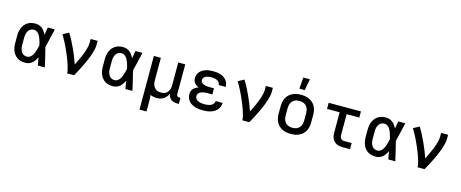

<svg xmlns="http://www.w3.org/2000/svg" viewBox="-48 -1540 6096 2540"><g transform="rotate(15 3000.0 -270.5)"><path d="M266 8Q238 8 210.5 2.5Q183 -3 159 -17.5Q135 -32 117 -54Q99 -76 88.5 -101.5Q78 -127 73.5 -154.5Q69 -182 69 -210V-310Q69 -338 73.5 -365.5Q78 -393 88.5 -418.5Q99 -444 117 -466Q135 -488 159 -502.5Q183 -517 210.5 -522.5Q238 -528 266 -528Q290 -528 313.5 -519.5Q337 -511 356 -495.5Q375 -480 389.5 -459.5Q404 -439 415 -417Q419 -443 423.5 -468.5Q428 -494 433 -520H529Q513 -456 499 -391.5Q485 -327 468 -263Q486 -198 500.5 -132Q515 -66 531 0H435Q430 -27 425 -53.5Q420 -80 416 -107Q405 -84 391 -63.5Q377 -43 358 -26.5Q339 -10 315 -1Q291 8 266 8ZM266 -76Q286 -76 303 -87Q320 -98 332 -114Q344 -130 352 -148.5Q360 -167 366 -186Q372 -205 377 -224.5Q382 -244 386 -263Q382 -282 377 -301Q372 -320 365.5 -338.5Q359 -357 351 -374.5Q343 -392 331 -407.5Q319 -423 302 -433.5Q285 -444 266 -444Q250 -444 234.5 -439.5Q219 -435 207 -425Q195 -415 186.5 -401Q178 -387 173 -372Q168 -357 166.5 -341.5Q165 -326 165 -310V-210Q165 -194 166.5 -178.5Q168 -163 173 -148Q178 -133 186.5 -119Q195 -105 207 -95Q219 -85 234.5 -80.5Q250 -76 266 -76Z M836 0Q836 -26 829.5 -51.5Q823 -77 815.5 -102.5Q808 -128 799 -152.5Q790 -177 780.5 -201.5Q771 -226 760.5 -250Q750 -274 739.5 -298Q729 -322 717.5 -345.5Q706 -369 694 -392.5Q682 -416 669 -438.5Q656 -461 642 -484L724 -528Q752 -483 776.5 -435.5Q801 -388 823.5 -339Q846 -290 866 -240.5Q886 -191 903 -140Q916 -166 929 -192.5Q942 -219 954 -245.5Q966 -272 977 -299Q988 -326 997 -354Q1006 -382 1012.5 -410.5Q1019 -439 1019 -468V-520H1115V-468Q1115 -436 1108 -405Q1101 -374 1091.5 -344Q1082 -314 1070.5 -284.5Q1059 -255 1046 -226Q1033 -197 1019.5 -168.5Q1006 -140 991.5 -111.5Q977 -83 962 -55.5Q947 -28 931 0Z M1466 8Q1438 8 1410.5 2.5Q1383 -3 1359 -17.5Q1335 -32 1317 -54Q1299 -76 1288.5 -101.5Q1278 -127 1273.5 -154.5Q1269 -182 1269 -210V-310Q1269 -338 1273.5 -365.5Q1278 -393 1288.5 -418.5Q1299 -444 1317 -466Q1335 -488 1359 -502.5Q1383 -517 1410.5 -522.5Q1438 -528 1466 -528Q1490 -528 1513.5 -519.5Q1537 -511 1556 -495.5Q1575 -480 1589.5 -459.5Q1604 -439 1615 -417Q1619 -443 1623.5 -468.5Q1628 -494 1633 -520H1729Q1713 -456 1699 -391.5Q1685 -327 1668 -263Q1686 -198 1700.5 -132Q1715 -66 1731 0H1635Q1630 -27 1625 -53.5Q1620 -80 1616 -107Q1605 -84 1591 -63.5Q1577 -43 1558 -26.5Q1539 -10 1515 -1Q1491 8 1466 8ZM1466 -76Q1486 -76 1503 -87Q1520 -98 1532 -114Q1544 -130 1552 -148.5Q1560 -167 1566 -186Q1572 -205 1577 -224.5Q1582 -244 1586 -263Q1582 -282 1577 -301Q1572 -320 1565.5 -338.5Q1559 -357 1551 -374.5Q1543 -392 1531 -407.5Q1519 -423 1502 -433.5Q1485 -444 1466 -444Q1450 -444 1434.5 -439.5Q1419 -435 1407 -425Q1395 -415 1386.5 -401Q1378 -387 1373 -372Q1368 -357 1366.5 -341.5Q1365 -326 1365 -310V-210Q1365 -194 1366.5 -178.5Q1368 -163 1373 -148Q1378 -133 1386.5 -119Q1395 -105 1407 -95Q1419 -85 1434.5 -80.5Q1450 -76 1466 -76Z M1885 215V-520H1981V-210Q1981 -193 1983.5 -176Q1986 -159 1992.5 -143.5Q1999 -128 2009.5 -114.5Q2020 -101 2034.5 -92Q2049 -83 2066 -79.5Q2083 -76 2100 -76Q2117 -76 2134 -79.5Q2151 -83 2165.5 -92Q2180 -101 2190.5 -114.5Q2201 -128 2207.5 -143.5Q2214 -159 2216.5 -176Q2219 -193 2219 -210V-520H2315V-111Q2315 -104 2317 -97Q2319 -90 2324 -85Q2329 -80 2336 -78Q2343 -76 2350 -76H2368V8H2350Q2327 8 2304 3Q2281 -2 2262.5 -15.5Q2244 -29 2232.5 -50Q2221 -71 2219 -94Q2210 -71 2194.5 -51Q2179 -31 2158 -17Q2137 -3 2112 2.5Q2087 8 2063 8Q2040 8 2018.5 3.5Q1997 -1 1977 -11Q1979 18 1980 48Q1981 78 1981 107V215Z M2698 8Q2671 8 2645 5.5Q2619 3 2594 -4.5Q2569 -12 2546 -24.5Q2523 -37 2505.5 -56.5Q2488 -76 2478.5 -101Q2469 -126 2469 -152Q2469 -173 2475 -193Q2481 -213 2495 -228Q2509 -243 2526.5 -253.5Q2544 -264 2563 -271Q2547 -278 2532 -288Q2517 -298 2506 -312Q2495 -326 2490 -343.5Q2485 -361 2485 -378Q2485 -403 2493.5 -426Q2502 -449 2518.5 -467Q2535 -485 2556.5 -497Q2578 -509 2601 -516Q2624 -523 2648.5 -525.5Q2673 -528 2697 -528Q2722 -528 2746.5 -525.5Q2771 -523 2794.5 -515.5Q2818 -508 2839 -495Q2860 -482 2876 -463Q2892 -444 2900.5 -420.5Q2909 -397 2909 -372V-370H2813V-371Q2813 -390 2801 -406Q2789 -422 2772 -430Q2755 -438 2735.5 -441Q2716 -444 2697 -444Q2685 -444 2672.5 -443Q2660 -442 2648 -439.5Q2636 -437 2624 -432.5Q2612 -428 2602.5 -420Q2593 -412 2587 -401Q2581 -390 2581 -377Q2581 -365 2587 -353.5Q2593 -342 2603.5 -334.5Q2614 -327 2626 -323Q2638 -319 2650 -316.5Q2662 -314 2674.5 -313Q2687 -312 2700 -312H2764V-228H2700Q2686 -228 2671.5 -227.5Q2657 -227 2643 -224Q2629 -221 2615.5 -216Q2602 -211 2590.5 -202.5Q2579 -194 2572 -181Q2565 -168 2565 -153Q2565 -139 2571.5 -126Q2578 -113 2589 -104Q2600 -95 2613.5 -89.5Q2627 -84 2641 -81Q2655 -78 2669 -77Q2683 -76 2698 -76Q2712 -76 2726 -77Q2740 -78 2754 -81.5Q2768 -85 2781 -90.5Q2794 -96 2805 -105.5Q2816 -115 2822.5 -128Q2829 -141 2829 -155H2925Q2925 -128 2915.5 -103.5Q2906 -79 2888.5 -59Q2871 -39 2848.5 -26Q2826 -13 2801 -5.5Q2776 2 2750 5Q2724 8 2698 8Z M3236 0Q3236 -26 3229.5 -51.5Q3223 -77 3215.5 -102.5Q3208 -128 3199 -152.5Q3190 -177 3180.5 -201.5Q3171 -226 3160.5 -250Q3150 -274 3139.5 -298Q3129 -322 3117.5 -345.5Q3106 -369 3094 -392.5Q3082 -416 3069 -438.5Q3056 -461 3042 -484L3124 -528Q3152 -483 3176.5 -435.5Q3201 -388 3223.5 -339Q3246 -290 3266 -240.5Q3286 -191 3303 -140Q3316 -166 3329 -192.5Q3342 -219 3354 -245.5Q3366 -272 3377 -299Q3388 -326 3397 -354Q3406 -382 3412.5 -410.5Q3419 -439 3419 -468V-520H3515V-468Q3515 -436 3508 -405Q3501 -374 3491.5 -344Q3482 -314 3470.5 -284.5Q3459 -255 3446 -226Q3433 -197 3419.5 -168.5Q3406 -140 3391.5 -111.5Q3377 -83 3362 -55.5Q3347 -28 3331 0Z M3900 8Q3870 8 3841 3Q3812 -2 3785 -15Q3758 -28 3736.5 -48.5Q3715 -69 3701.5 -95.5Q3688 -122 3682.5 -151Q3677 -180 3677 -210V-310Q3677 -340 3682.5 -369Q3688 -398 3701.5 -424.5Q3715 -451 3736.5 -471.5Q3758 -492 3785 -505Q3812 -518 3841 -523Q3870 -528 3900 -528Q3930 -528 3959 -523Q3988 -518 4015 -505Q4042 -492 4063.5 -471.5Q4085 -451 4098.5 -424.5Q4112 -398 4117.5 -369Q4123 -340 4123 -310V-210Q4123 -180 4117.5 -151Q4112 -122 4098.5 -95.5Q4085 -69 4063.5 -48.5Q4042 -28 4015 -15Q3988 -2 3959 3Q3930 8 3900 8ZM3900 -76Q3918 -76 3935 -79.5Q3952 -83 3967.5 -91.5Q3983 -100 3995 -113Q4007 -126 4014 -142Q4021 -158 4024 -175Q4027 -192 4027 -210V-310Q4027 -328 4024 -345Q4021 -362 4014 -378Q4007 -394 3995 -407Q3983 -420 3967.5 -428.5Q3952 -437 3935 -440.5Q3918 -444 3900 -444Q3882 -444 3865 -440.5Q3848 -437 3832.5 -428.5Q3817 -420 3805 -407Q3793 -394 3786 -378Q3779 -362 3776 -345Q3773 -328 3773 -310V-210Q3773 -192 3776 -175Q3779 -158 3786 -142Q3793 -126 3805 -113Q3817 -100 3832.5 -91.5Q3848 -83 3865 -79.5Q3882 -76 3900 -76ZM3856 -600 3869 -756H3959L3930 -600Z M4607 0Q4586 0 4565.5 -3.5Q4545 -7 4526 -16Q4507 -25 4492.5 -40Q4478 -55 4468.5 -74Q4459 -93 4455.5 -113.5Q4452 -134 4452 -155V-436H4279V-520H4721V-436H4548V-155Q4548 -142 4550.5 -128.5Q4553 -115 4561 -104.5Q4569 -94 4581.5 -89Q4594 -84 4607 -84H4711V0Z M5066 8Q5038 8 5010.5 2.5Q4983 -3 4959 -17.5Q4935 -32 4917 -54Q4899 -76 4888.5 -101.5Q4878 -127 4873.5 -154.5Q4869 -182 4869 -210V-310Q4869 -338 4873.5 -365.5Q4878 -393 4888.5 -418.5Q4899 -444 4917 -466Q4935 -488 4959 -502.5Q4983 -517 5010.5 -522.5Q5038 -528 5066 -528Q5090 -528 5113.5 -519.5Q5137 -511 5156 -495.5Q5175 -480 5189.5 -459.5Q5204 -439 5215 -417Q5219 -443 5223.5 -468.5Q5228 -494 5233 -520H5329Q5313 -456 5299 -391.5Q5285 -327 5268 -263Q5286 -198 5300.5 -132Q5315 -66 5331 0H5235Q5230 -27 5225 -53.5Q5220 -80 5216 -107Q5205 -84 5191 -63.5Q5177 -43 5158 -26.5Q5139 -10 5115 -1Q5091 8 5066 8ZM5066 -76Q5086 -76 5103 -87Q5120 -98 5132 -114Q5144 -130 5152 -148.5Q5160 -167 5166 -186Q5172 -205 5177 -224.5Q5182 -244 5186 -263Q5182 -282 5177 -301Q5172 -320 5165.5 -338.5Q5159 -357 5151 -374.5Q5143 -392 5131 -407.5Q5119 -423 5102 -433.5Q5085 -444 5066 -444Q5050 -444 5034.5 -439.5Q5019 -435 5007 -425Q4995 -415 4986.5 -401Q4978 -387 4973 -372Q4968 -357 4966.5 -341.5Q4965 -326 4965 -310V-210Q4965 -194 4966.5 -178.5Q4968 -163 4973 -148Q4978 -133 4986.5 -119Q4995 -105 5007 -95Q5019 -85 5034.5 -80.5Q5050 -76 5066 -76Z M5636 0Q5636 -26 5629.5 -51.5Q5623 -77 5615.5 -102.5Q5608 -128 5599 -152.5Q5590 -177 5580.5 -201.5Q5571 -226 5560.5 -250Q5550 -274 5539.5 -298Q5529 -322 5517.5 -345.5Q5506 -369 5494 -392.5Q5482 -416 5469 -438.5Q5456 -461 5442 -484L5524 -528Q5552 -483 5576.5 -435.5Q5601 -388 5623.5 -339Q5646 -290 5666 -240.5Q5686 -191 5703 -140Q5716 -166 5729 -192.5Q5742 -219 5754 -245.5Q5766 -272 5777 -299Q5788 -326 5797 -354Q5806 -382 5812.5 -410.5Q5819 -439 5819 -468V-520H5915V-468Q5915 -436 5908 -405Q5901 -374 5891.5 -344Q5882 -314 5870.5 -284.5Q5859 -255 5846 -226Q5833 -197 5819.5 -168.5Q5806 -140 5791.5 -111.5Q5777 -83 5762 -55.5Q5747 -28 5731 0Z"/></g></svg>

Font: Iosevka Fixed Medium Extended
Style: Regular
Weight: 500
Width: 7
Monospace: yes
Designer: Belleve Invis
Foundry: Belleve Invis
Version: Version 24.1.1; ttfautohint (v1.8.4)